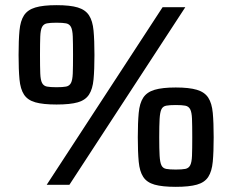

<svg xmlns="http://www.w3.org/2000/svg" viewBox="-20 -716 900 744"><path d="M199 -311Q147 -311 117 -319.5Q87 -328 73 -349.5Q59 -371 55.5 -408.5Q52 -446 52 -503Q52 -560 55.5 -597.5Q59 -635 73 -656.5Q87 -678 117 -687Q147 -696 199 -696Q252 -696 281.5 -687Q311 -678 325 -656.5Q339 -635 342.5 -597.5Q346 -560 346 -503Q346 -446 342.5 -408.5Q339 -371 325 -349.5Q311 -328 281.5 -319.5Q252 -311 199 -311ZM161 0 610 -688H698L249 0ZM199 -378Q223 -378 236 -380.5Q249 -383 255 -394.5Q261 -406 262 -431.5Q263 -457 263 -503Q263 -549 262 -574.5Q261 -600 255 -611.5Q249 -623 236 -625.5Q223 -628 199 -628Q175 -628 162 -625.5Q149 -623 143 -611.5Q137 -600 136 -574.5Q135 -549 135 -503Q135 -457 136 -431.5Q137 -406 143 -394.5Q149 -383 162 -380.5Q175 -378 199 -378ZM661 8Q609 8 579 -0.5Q549 -9 535 -30.5Q521 -52 517.5 -89.5Q514 -127 514 -184Q514 -241 517.5 -278.5Q521 -316 535 -337.5Q549 -359 579 -368Q609 -377 661 -377Q713 -377 743 -368Q773 -359 787 -337.5Q801 -316 804.5 -278.5Q808 -241 808 -184Q808 -127 804.5 -89.5Q801 -52 787 -30.5Q773 -9 743 -0.5Q713 8 661 8ZM661 -59Q685 -59 698 -61.5Q711 -64 717 -75.5Q723 -87 724 -112.5Q725 -138 725 -184Q725 -230 724 -255.5Q723 -281 717 -292.5Q711 -304 698 -306.5Q685 -309 661 -309Q637 -309 624 -306.5Q611 -304 605.5 -292.5Q600 -281 598.5 -255.5Q597 -230 597 -184Q597 -138 598.5 -112.5Q600 -87 605.5 -75.5Q611 -64 624 -61.5Q637 -59 661 -59Z"/></svg>

Font: Saira SemiBold
Style: Regular
Weight: 600
Designer: Hector Gatti with collaboration of the Omnibus-Type team
Foundry: Omnibus-Type
Version: Version 1.100; ttfautohint (v1.8.3)